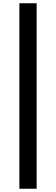

<svg xmlns="http://www.w3.org/2000/svg" viewBox="-20 -874 344 1179"><path d="M99 285V-854H205V285Z"/></svg>

Font: Noto Sans SC Thin ExtraBold
Style: Regular
Weight: 800
Version: Version 2.004-H2;hotconv 1.0.118;makeotfexe 2.5.65603